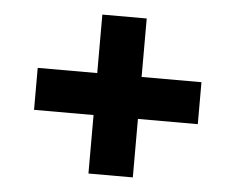

<svg xmlns="http://www.w3.org/2000/svg" viewBox="-41 -628 680 556"><g transform="rotate(5 299.5 -350.0)"><path d="M538 -289H364V-119H235V-289H62V-411H235V-581H364V-411H538Z"/></g></svg>

Font: mBank
Style: Bold
Weight: 700
Designer: Julieta Ulanovsky
Foundry: Julieta Ulanovsky
Version: Version 7.200